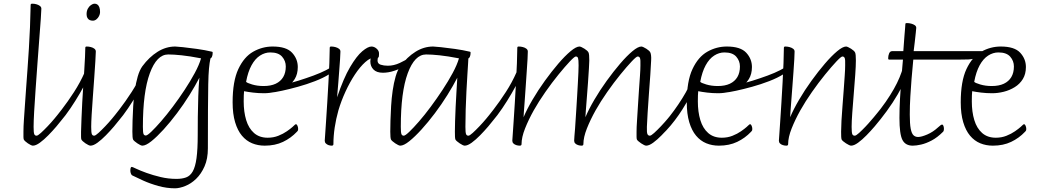

<svg xmlns="http://www.w3.org/2000/svg" viewBox="-20 -776 5623 1040"><path d="M158 13Q154 13 146.5 9.5Q139 6 131 0.5Q123 -5 117 -10.5Q111 -16 109 -20Q107 -25 107 -35.5Q107 -46 107 -63Q107 -90 109.5 -126.5Q112 -163 115 -206.5Q118 -250 121.5 -299Q125 -348 129 -402Q133 -456 136.5 -513.5Q140 -571 142.5 -630Q145 -689 146 -748Q146 -752 147.5 -754Q149 -756 155 -756Q166 -756 177 -753Q188 -750 196 -744Q204 -738 204 -729Q204 -718 201 -674.5Q198 -631 193 -568Q188 -505 183 -434Q178 -363 173 -294.5Q168 -226 165 -171.5Q162 -117 162 -89Q162 -58 165.5 -49.5Q169 -41 178 -41Q185 -41 201.5 -56Q218 -71 238 -92Q258 -113 275 -133.5Q292 -154 300 -164Q302 -166 303.5 -168Q305 -170 307 -170Q310 -170 315.5 -160.5Q321 -151 321 -141Q321 -134 318 -131Q306 -115 285.5 -91Q265 -67 241.5 -43Q218 -19 196 -3Q174 13 158 13Z M264 -82Q257 -79 253 -81Q249 -83 248.5 -88Q248 -93 251.5 -100.5Q255 -108 262 -116Q282 -141 314.5 -183Q347 -225 381 -277.5Q415 -330 439 -385Q445 -397 449.5 -388.5Q454 -380 455.5 -365Q457 -350 452 -341Q436 -311 412.5 -270.5Q389 -230 362 -190Q335 -150 309.5 -120.5Q284 -91 264 -82Z M470 13Q466 13 458.5 9.5Q451 6 443 0.5Q435 -5 429 -10.5Q423 -16 421 -20Q419 -25 419 -35.5Q419 -46 419 -63Q420 -95 421.5 -136Q423 -177 425.5 -222Q428 -267 431 -311.5Q434 -356 436.5 -396.5Q439 -437 440.5 -468Q442 -499 442 -516Q442 -520 443.5 -522Q445 -524 450 -524Q461 -524 472.5 -521Q484 -518 491.5 -512Q499 -506 499 -497Q499 -483 496.5 -444.5Q494 -406 490.5 -355Q487 -304 483 -251.5Q479 -199 476.5 -155.5Q474 -112 474 -89Q474 -58 477.5 -49.5Q481 -41 490 -41Q497 -41 513.5 -56Q530 -71 550 -92Q570 -113 587 -133.5Q604 -154 612 -164Q614 -166 615.5 -168Q617 -170 619 -170Q622 -170 627.5 -160.5Q633 -151 633 -141Q633 -138 632.5 -135.5Q632 -133 630 -131Q618 -115 597.5 -91Q577 -67 553.5 -43Q530 -19 508 -3Q486 13 470 13ZM483 -664Q473 -664 465.5 -667.5Q458 -671 453.5 -679Q449 -687 449 -699Q449 -716 455.5 -728.5Q462 -741 472.5 -748.5Q483 -756 493 -756Q501 -756 507.5 -751.5Q514 -747 518 -737Q522 -727 522 -710Q522 -700 516.5 -689Q511 -678 502 -671Q493 -664 483 -664Z M576 -82Q569 -79 565 -81Q561 -83 560.5 -88Q560 -93 563.5 -100.5Q567 -108 574 -116Q594 -141 626.5 -183Q659 -225 693 -277.5Q727 -330 751 -385Q757 -397 761.5 -388.5Q766 -380 767.5 -365Q769 -350 764 -341Q748 -311 724.5 -270.5Q701 -230 674 -190Q647 -150 621.5 -120.5Q596 -91 576 -82Z M928 244Q883 244 838 231.5Q793 219 755.5 202Q718 185 696 174Q692 172 689 164Q686 156 686 149Q686 138 688 133Q690 128 694 128Q697 128 718 138Q739 148 773.5 160.5Q808 173 850 183Q892 193 936 193Q966 193 988 185Q1010 177 1024 152.5Q1038 128 1044.5 80.5Q1051 33 1051 -45Q1051 -87 1051.5 -143Q1052 -199 1054 -255.5Q1056 -312 1060 -355Q1038 -312 1006.5 -261.5Q975 -211 938.5 -162.5Q902 -114 866 -74.5Q830 -35 800 -11Q770 13 751 13Q747 13 739.5 9.5Q732 6 724 0.5Q716 -5 709.5 -10.5Q703 -16 701 -20Q697 -28 697 -63Q697 -86 698 -122.5Q699 -159 701.5 -201.5Q704 -244 710 -285.5Q716 -327 726 -361.5Q736 -396 751 -417Q788 -467 833.5 -495.5Q879 -524 929 -524Q938 -524 971 -520.5Q1004 -517 1047 -511Q1090 -505 1128 -496Q1129 -496 1130.5 -495Q1132 -494 1132 -490Q1132 -477 1128 -468.5Q1124 -460 1120 -460Q1115 -437 1112 -404.5Q1109 -372 1108 -318.5Q1107 -265 1106.5 -181.5Q1106 -98 1106 28Q1106 84 1088 125Q1070 166 1042 193Q1015 219 983.5 231.5Q952 244 928 244ZM770 -42Q778 -42 800 -63Q822 -84 852.5 -119Q883 -154 916 -198Q949 -242 980 -289Q1011 -336 1035 -380.5Q1059 -425 1069 -460Q1007 -472 963.5 -476.5Q920 -481 891 -481Q829 -481 791.5 -379Q754 -277 754 -89Q754 -58 757.5 -50Q761 -42 770 -42Z M1414 13Q1377 13 1345.5 0Q1314 -13 1290.5 -41Q1267 -69 1253.5 -114Q1240 -159 1240 -222Q1240 -336 1271 -402Q1302 -468 1351.5 -496Q1401 -524 1457 -524Q1531 -524 1562 -490.5Q1593 -457 1593 -413Q1593 -375 1576.5 -348Q1560 -321 1532.5 -304Q1505 -287 1473 -279Q1441 -271 1410 -271Q1379 -271 1350.5 -274.5Q1322 -278 1302 -282Q1301 -277 1300.5 -259Q1300 -241 1300 -227Q1300 -170 1313.5 -125.5Q1327 -81 1356 -55.5Q1385 -30 1430 -30Q1461 -30 1487.5 -40.5Q1514 -51 1534 -65Q1554 -79 1564 -88Q1574 -97 1577 -100Q1580 -103 1583 -103Q1588 -103 1591.5 -94.5Q1595 -86 1595 -77Q1595 -73 1594 -70Q1593 -67 1588 -62Q1556 -28 1513 -7.5Q1470 13 1414 13ZM1313 -333Q1317 -327 1345.5 -318.5Q1374 -310 1408 -310Q1447 -310 1473.5 -322.5Q1500 -335 1514 -358.5Q1528 -382 1528 -416Q1528 -446 1508 -469Q1488 -492 1444 -492Q1415 -492 1388.5 -475Q1362 -458 1342.5 -422.5Q1323 -387 1313 -333Z M1446 -274Q1438 -273 1435 -282.5Q1432 -292 1438 -301.5Q1444 -311 1461 -311Q1483 -311 1519 -318.5Q1555 -326 1596.5 -339Q1638 -352 1677.5 -366.5Q1717 -381 1746 -396Q1775 -411 1784 -422Q1795 -423 1796 -417Q1797 -411 1791.5 -403Q1786 -395 1778.5 -387Q1771 -379 1765 -375Q1732 -354 1686.5 -336.5Q1641 -319 1594 -306Q1547 -293 1507.5 -284.5Q1468 -276 1446 -274Z M1777 13Q1768 13 1759.5 10Q1751 7 1745 1Q1739 -5 1739 -14Q1739 -15 1741 -43Q1743 -71 1746 -117Q1749 -163 1752.5 -218Q1756 -273 1759 -329Q1762 -385 1764 -434Q1766 -483 1766 -516Q1766 -520 1767.5 -522Q1769 -524 1774 -524Q1785 -524 1796.5 -521Q1808 -518 1816 -512Q1824 -506 1824 -497Q1824 -483 1822 -455Q1820 -427 1817.5 -393.5Q1815 -360 1812.5 -328Q1810 -296 1808 -274.5Q1806 -253 1806 -249Q1841 -353 1876.5 -413Q1912 -473 1942.5 -498.5Q1973 -524 1992 -524Q2007 -524 2020 -512.5Q2033 -501 2033 -487Q2033 -476 2031 -470.5Q2029 -465 2011 -465Q1987 -465 1958.5 -439.5Q1930 -414 1902.5 -372.5Q1875 -331 1851.5 -280Q1828 -229 1813 -178Q1800 -132 1793 -85.5Q1786 -39 1786 5Q1786 9 1783.5 11Q1781 13 1777 13Z M2054 -382Q2020 -382 2003 -399.5Q1986 -417 1986 -443Q1986 -455 1990 -469Q1994 -483 2001.5 -492.5Q2009 -502 2019 -502Q2033 -502 2033 -480Q2033 -467 2029 -464.5Q2025 -462 2025 -448Q2025 -431 2042 -425.5Q2059 -420 2081 -420Q2113 -420 2145.5 -435Q2178 -450 2193 -462L2198 -453Q2198 -443 2184.5 -429.5Q2171 -416 2155 -408Q2135 -399 2117 -393Q2099 -387 2083.5 -384.5Q2068 -382 2054 -382Z M2148 13Q2144 13 2136.5 9.5Q2129 6 2121 0.5Q2113 -5 2106.5 -10.5Q2100 -16 2098 -20Q2094 -28 2094 -63Q2094 -86 2095 -122.5Q2096 -159 2098.5 -201.5Q2101 -244 2107 -285.5Q2113 -327 2123 -361.5Q2133 -396 2148 -417Q2185 -467 2230.5 -495.5Q2276 -524 2326 -524Q2335 -524 2368 -520.5Q2401 -517 2444 -511Q2487 -505 2525 -496Q2526 -496 2527.5 -495Q2529 -494 2529 -490Q2529 -477 2525 -468.5Q2521 -460 2517 -460Q2517 -457 2515.5 -432.5Q2514 -408 2511.5 -368.5Q2509 -329 2506.5 -281Q2504 -233 2502.5 -183Q2501 -133 2501 -89Q2501 -58 2504.5 -49.5Q2508 -41 2517 -41Q2524 -41 2540.5 -56Q2557 -71 2577 -92Q2597 -113 2614 -133.5Q2631 -154 2639 -164Q2641 -166 2642.5 -168Q2644 -170 2646 -170Q2649 -170 2654.5 -160.5Q2660 -151 2660 -141Q2660 -138 2659.5 -135.5Q2659 -133 2657 -131Q2645 -115 2624.5 -91Q2604 -67 2580.5 -43Q2557 -19 2535 -3Q2513 13 2497 13Q2493 13 2485.5 9.5Q2478 6 2470 0.5Q2462 -5 2455.5 -10.5Q2449 -16 2447 -20Q2445 -25 2444.5 -35.5Q2444 -46 2444 -63Q2444 -85 2445 -120Q2446 -155 2448 -196Q2450 -237 2452.5 -278.5Q2455 -320 2457 -355Q2435 -312 2403.5 -261.5Q2372 -211 2335.5 -162.5Q2299 -114 2263 -74.5Q2227 -35 2197 -11Q2167 13 2148 13ZM2167 -41Q2175 -41 2197 -62Q2219 -83 2249.5 -118Q2280 -153 2313 -197.5Q2346 -242 2377 -289Q2408 -336 2432 -380.5Q2456 -425 2466 -460Q2404 -472 2360.5 -476.5Q2317 -481 2288 -481Q2226 -481 2188.5 -379Q2151 -277 2151 -89Q2151 -58 2154.5 -49.5Q2158 -41 2167 -41Z M2603 -82Q2596 -79 2592 -81Q2588 -83 2587.5 -88Q2587 -93 2590.5 -100.5Q2594 -108 2601 -116Q2621 -141 2653.5 -183Q2686 -225 2720 -277.5Q2754 -330 2778 -385Q2784 -397 2788.5 -388.5Q2793 -380 2794.5 -365Q2796 -350 2791 -341Q2775 -311 2751.5 -270.5Q2728 -230 2701 -190Q2674 -150 2648.5 -120.5Q2623 -91 2603 -82Z M2795 13Q2786 13 2776.5 10Q2767 7 2761 1Q2755 -5 2755 -14Q2755 -15 2757 -43Q2759 -71 2762 -116.5Q2765 -162 2768.5 -217.5Q2772 -273 2775 -329Q2778 -385 2780 -434Q2782 -483 2782 -516Q2782 -520 2783.5 -522Q2785 -524 2790 -524Q2801 -524 2812.5 -521Q2824 -518 2831.5 -512Q2839 -506 2839 -497Q2839 -486 2837.5 -456Q2836 -426 2833 -387Q2830 -348 2827.5 -306Q2825 -264 2822 -227.5Q2819 -191 2817.5 -167.5Q2816 -144 2816 -141Q2834 -184 2864.5 -236Q2895 -288 2931.5 -338.5Q2968 -389 3004 -431Q3040 -473 3070.5 -498.5Q3101 -524 3119 -524Q3123 -524 3130.5 -520.5Q3138 -517 3146 -512Q3154 -507 3160 -501.5Q3166 -496 3168 -491Q3170 -487 3171 -476Q3172 -465 3172 -448Q3172 -438 3170 -405Q3168 -372 3165 -329Q3162 -286 3158.5 -244Q3155 -202 3153 -173Q3151 -144 3151 -141Q3169 -184 3199.5 -236Q3230 -288 3266.5 -338.5Q3303 -389 3339 -431Q3375 -473 3405.5 -498.5Q3436 -524 3454 -524Q3458 -524 3465.5 -520.5Q3473 -517 3481 -512Q3489 -507 3495 -501.5Q3501 -496 3503 -491Q3505 -487 3506.5 -476Q3508 -465 3507 -448Q3506 -419 3502.5 -370.5Q3499 -322 3495 -267.5Q3491 -213 3488 -165Q3485 -117 3484 -89Q3483 -58 3487 -49.5Q3491 -41 3500 -41Q3507 -41 3523.5 -56Q3540 -71 3560 -92Q3580 -113 3597 -133.5Q3614 -154 3622 -164Q3624 -166 3625.5 -168Q3627 -170 3629 -170Q3632 -170 3637.5 -160.5Q3643 -151 3643 -141Q3643 -138 3642.5 -135.5Q3642 -133 3640 -131Q3628 -115 3607.5 -91Q3587 -67 3563.5 -43Q3540 -19 3518 -3Q3496 13 3480 13Q3476 13 3468.5 9.5Q3461 6 3453 0.5Q3445 -5 3438.5 -10.5Q3432 -16 3430 -20Q3428 -25 3428 -35.5Q3428 -46 3428 -63Q3428 -86 3430.5 -122.5Q3433 -159 3435.5 -202Q3438 -245 3441 -287.5Q3444 -330 3446.5 -365.5Q3449 -401 3449 -422Q3450 -453 3446.5 -461.5Q3443 -470 3434 -470Q3427 -470 3401.5 -443Q3376 -416 3340.5 -372.5Q3305 -329 3269 -277.5Q3233 -226 3206 -178Q3178 -128 3159 -80Q3140 -32 3140 5Q3140 9 3137.5 11Q3135 13 3130 13Q3121 13 3111.5 10Q3102 7 3096 1Q3090 -5 3090 -14Q3090 -18 3091.5 -38.5Q3093 -59 3095 -81Q3097 -103 3097 -112Q3099 -144 3101.5 -180.5Q3104 -217 3106 -254Q3108 -291 3110 -324Q3112 -357 3113 -383Q3114 -409 3114 -422Q3114 -453 3111 -461.5Q3108 -470 3099 -470Q3092 -470 3066.5 -443Q3041 -416 3005.5 -372.5Q2970 -329 2934 -277.5Q2898 -226 2871 -178Q2843 -128 2824 -80Q2805 -32 2805 5Q2805 9 2802.5 11Q2800 13 2795 13Z M3563 -43Q3559 -39 3554 -42Q3549 -45 3547 -53.5Q3545 -62 3550 -75Q3555 -88 3571 -104Q3586 -119 3608.5 -147.5Q3631 -176 3654 -210Q3677 -244 3695 -276Q3713 -308 3720 -330Q3723 -336 3727 -326Q3731 -316 3733.5 -302Q3736 -288 3733 -282Q3714 -247 3695.5 -215Q3677 -183 3656.5 -153.5Q3636 -124 3613 -96.5Q3590 -69 3563 -43Z M3874 13Q3837 13 3805.5 0Q3774 -13 3750.5 -41Q3727 -69 3713.5 -114Q3700 -159 3700 -222Q3700 -336 3731 -402Q3762 -468 3811.5 -496Q3861 -524 3917 -524Q3991 -524 4022 -490.5Q4053 -457 4053 -413Q4053 -375 4036.5 -348Q4020 -321 3992.5 -304Q3965 -287 3933 -279Q3901 -271 3870 -271Q3839 -271 3810.5 -274.5Q3782 -278 3762 -282Q3761 -277 3760.5 -259Q3760 -241 3760 -227Q3760 -170 3773.5 -125.5Q3787 -81 3816 -55.5Q3845 -30 3890 -30Q3921 -30 3947.5 -40.5Q3974 -51 3994 -65Q4014 -79 4024 -88Q4034 -97 4037 -100Q4040 -103 4043 -103Q4048 -103 4051.5 -94.5Q4055 -86 4055 -77Q4055 -73 4054 -70Q4053 -67 4048 -62Q4016 -28 3973 -7.5Q3930 13 3874 13ZM3773 -333Q3777 -327 3805.5 -318.5Q3834 -310 3868 -310Q3907 -310 3933.5 -322.5Q3960 -335 3974 -358.5Q3988 -382 3988 -416Q3988 -446 3968 -469Q3948 -492 3904 -492Q3875 -492 3848.5 -475Q3822 -458 3802.5 -422.5Q3783 -387 3773 -333Z M3906 -274Q3898 -273 3895 -282.5Q3892 -292 3898 -301.5Q3904 -311 3921 -311Q3943 -311 3979 -318.5Q4015 -326 4056.5 -339Q4098 -352 4137.5 -366.5Q4177 -381 4206 -396Q4235 -411 4244 -422Q4255 -423 4256 -417Q4257 -411 4251.5 -403Q4246 -395 4238.5 -387Q4231 -379 4225 -375Q4192 -354 4146.5 -336.5Q4101 -319 4054 -306Q4007 -293 3967.5 -284.5Q3928 -276 3906 -274Z M4239 13Q4230 13 4220.5 10Q4211 7 4205 1Q4199 -5 4199 -14Q4199 -15 4201 -43Q4203 -71 4206 -116.5Q4209 -162 4212.5 -217.5Q4216 -273 4219 -329Q4222 -385 4224 -434Q4226 -483 4226 -516Q4226 -520 4227.5 -522Q4229 -524 4234 -524Q4245 -524 4256.5 -521Q4268 -518 4276 -512Q4284 -506 4284 -497Q4284 -486 4282.5 -456Q4281 -426 4278 -387Q4275 -348 4272 -306Q4269 -264 4266 -227.5Q4263 -191 4261.5 -167.5Q4260 -144 4260 -141Q4278 -184 4308.5 -236Q4339 -288 4375.5 -338.5Q4412 -389 4448 -431Q4484 -473 4514.5 -498.5Q4545 -524 4563 -524Q4567 -524 4574.5 -520.5Q4582 -517 4590 -512Q4598 -507 4604 -501.5Q4610 -496 4612 -491Q4614 -487 4615 -476Q4616 -465 4616 -448Q4616 -419 4612.5 -370.5Q4609 -322 4604.5 -267.5Q4600 -213 4596.5 -165Q4593 -117 4593 -89Q4593 -58 4596.5 -49.5Q4600 -41 4610 -41Q4617 -41 4633.5 -56Q4650 -71 4670 -92Q4690 -113 4707 -133.5Q4724 -154 4732 -164Q4734 -166 4735.5 -168Q4737 -170 4739 -170Q4742 -170 4747.5 -160.5Q4753 -151 4753 -141Q4753 -138 4752.5 -135.5Q4752 -133 4750 -131Q4738 -115 4717.5 -91Q4697 -67 4673.5 -43Q4650 -19 4628 -3Q4606 13 4590 13Q4586 13 4578.5 9.5Q4571 6 4562.5 0.5Q4554 -5 4547.5 -10.5Q4541 -16 4539 -20Q4537 -25 4536.5 -35.5Q4536 -46 4536 -63Q4536 -86 4538 -122.5Q4540 -159 4543.5 -202Q4547 -245 4550 -287.5Q4553 -330 4555.5 -365.5Q4558 -401 4558 -422Q4559 -453 4555.5 -461.5Q4552 -470 4543 -470Q4536 -470 4510.5 -443Q4485 -416 4449.5 -372.5Q4414 -329 4378 -277.5Q4342 -226 4315 -178Q4287 -128 4268 -80Q4249 -32 4249 5Q4249 9 4246.5 11Q4244 13 4239 13Z M4673 -43Q4670 -40 4664 -42Q4658 -44 4652 -48Q4646 -52 4643.5 -56.5Q4641 -61 4644 -64Q4727 -151 4777.5 -224Q4828 -297 4852.5 -356.5Q4877 -416 4882 -462Q4884 -476 4887 -472Q4890 -468 4892 -450.5Q4894 -433 4892 -407.5Q4890 -382 4882 -352Q4870 -312 4843 -265.5Q4816 -219 4783 -174Q4750 -129 4720 -94Q4690 -59 4673 -43Z M4924 13Q4884 13 4868 -18.5Q4852 -50 4852 -137Q4852 -187 4855 -241Q4858 -295 4861.5 -341.5Q4865 -388 4868 -418.5Q4871 -449 4871 -453H4798Q4794 -453 4792.5 -454.5Q4791 -456 4791 -461Q4791 -474 4796 -486.5Q4801 -499 4813 -499H4873Q4874 -511 4875.5 -533.5Q4877 -556 4879 -580.5Q4881 -605 4882.5 -623Q4884 -641 4884 -644Q4884 -648 4885.5 -649.5Q4887 -651 4893 -651Q4904 -651 4915.5 -648Q4927 -645 4935 -639.5Q4943 -634 4943 -625Q4943 -621 4940.5 -598.5Q4938 -576 4935 -548.5Q4932 -521 4929 -499H5109Q5113 -499 5115 -497.5Q5117 -496 5117 -491Q5117 -478 5112 -465.5Q5107 -453 5094 -453H4927Q4927 -449 4924 -420Q4921 -391 4917.5 -347.5Q4914 -304 4911 -254Q4908 -204 4908 -156Q4908 -105 4913 -79Q4918 -53 4928 -43.5Q4938 -34 4953 -34Q4971 -34 5002.5 -47.5Q5034 -61 5061 -86Q5073 -97 5076.5 -99Q5080 -101 5083 -101Q5088 -101 5090.5 -93.5Q5093 -86 5093 -77Q5093 -67 5088 -62Q5057 -31 5026.5 -15Q4996 1 4969.5 7Q4943 13 4924 13Z M5058 -453Q5055 -453 5053.5 -453.5Q5052 -454 5051 -455.5Q5050 -457 5050 -459Q5050 -473 5055.5 -486Q5061 -499 5072 -499H5305Q5294 -494 5285 -487.5Q5276 -481 5268.5 -474Q5261 -467 5254 -458Q5243 -455 5225.5 -454Q5208 -453 5163 -453Z M5358 13Q5321 13 5289.5 0Q5258 -13 5234.5 -41Q5211 -69 5197.5 -114Q5184 -159 5184 -222Q5184 -336 5215 -402Q5246 -468 5295.5 -496Q5345 -524 5401 -524Q5475 -524 5506 -490.5Q5537 -457 5537 -413Q5537 -375 5520.5 -348Q5504 -321 5476.5 -304Q5449 -287 5417 -279Q5385 -271 5354 -271Q5323 -271 5294.5 -274.5Q5266 -278 5246 -282Q5245 -277 5244.5 -259Q5244 -241 5244 -227Q5244 -170 5257.5 -125.5Q5271 -81 5300 -55.5Q5329 -30 5374 -30Q5405 -30 5431.5 -40.5Q5458 -51 5478 -65Q5498 -79 5508 -88Q5518 -97 5521 -100Q5524 -103 5527 -103Q5532 -103 5535.5 -94.5Q5539 -86 5539 -77Q5539 -73 5538 -70Q5537 -67 5532 -62Q5500 -28 5457 -7.5Q5414 13 5358 13ZM5257 -333Q5261 -327 5289.5 -318.5Q5318 -310 5352 -310Q5391 -310 5417.5 -322.5Q5444 -335 5458 -358.5Q5472 -382 5472 -416Q5472 -446 5452 -469Q5432 -492 5388 -492Q5359 -492 5332.5 -475Q5306 -458 5286.5 -422.5Q5267 -387 5257 -333Z"/></svg>

Font: Briem Hand Thin
Style: Regular
Weight: 100
Designer: Gunnlaugur SE Briem, Eben Sorkin
Foundry: Sorkin Type Co.
Version: Version 1.003